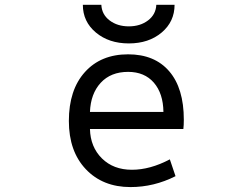

<svg xmlns="http://www.w3.org/2000/svg" viewBox="-20 -759 1040 791"><path d="M350.6 -227.5Q352.5 -153.3 399.9 -106.4Q447.3 -59.6 523.4 -59.6Q598.6 -59.6 679.7 -102.5L703.1 -33.2Q614.3 11.7 517.6 11.7Q403.3 11.7 333.5 -62Q263.7 -135.7 263.7 -260.7Q263.7 -388.7 329.6 -461.9Q395.5 -535.2 507.8 -535.2Q617.2 -535.2 677.2 -465.3Q737.3 -395.5 737.3 -265.6Q737.3 -243.2 735.4 -227.5ZM350.6 -297.9H653.3Q652.3 -374 613.8 -418.5Q575.2 -462.9 507.8 -462.9Q436.5 -462.9 395 -418Q353.5 -373 350.6 -297.9ZM321.3 -739.3H397.5Q399.4 -699.2 431.6 -674.8Q463.9 -650.4 510.7 -650.4Q557.6 -650.4 589.8 -674.8Q622.1 -699.2 624 -739.3H699.2Q699.2 -669.9 646 -625Q592.8 -580.1 510.7 -580.1Q428.7 -580.1 375 -625Q321.3 -669.9 321.3 -739.3Z"/></svg>

Font: GenEi Gothic M Regular
Style: Regular
Weight: 400
Designer: o_tamon (Modified); [Source Han Sans]
Ryoko NISHIZUKA  (kana & ideographs); Paul D. Hunt (Latin, Greek & Cyrillic); Wenl
Version: Version 1.1a;Original Version 1.004